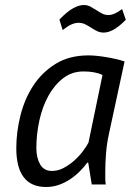

<svg xmlns="http://www.w3.org/2000/svg" viewBox="-20 -734 527 766"><path d="M414 -197Q406 -160 403 -122Q400 -84 400 -51Q400 -36 400 -22.5Q400 -9 402 2H346L332 -85H328Q316 -68 298.5 -50.5Q281 -33 260 -19Q239 -5 215 3.5Q191 12 164 12Q45 12 45 -143Q45 -207 61.5 -273Q78 -339 112.5 -392Q147 -445 201.5 -479Q256 -513 333 -513Q361 -513 401.5 -506.5Q442 -500 477 -489ZM187 -52Q211 -52 233 -63.5Q255 -75 274.5 -92Q294 -109 309 -128.5Q324 -148 333 -165L389 -435Q359 -449 313 -449Q267 -449 232 -422Q197 -395 173 -351.5Q149 -308 137 -253Q125 -198 125 -143Q125 -105 140 -78.5Q155 -52 187 -52ZM217 -656Q249 -689 272.5 -701.5Q296 -714 314 -714Q329 -714 341 -707.5Q353 -701 364.5 -693.5Q376 -686 387.5 -680Q399 -674 413 -674Q436 -674 467 -698L482 -655Q453 -626 432 -615Q411 -604 394 -604Q379 -604 367 -610Q355 -616 343.5 -623.5Q332 -631 320 -637Q308 -643 293 -643Q280 -643 265 -636.5Q250 -630 230 -614Z"/></svg>

Font: PT Sans
Style: Italic
Weight: 400
Italic angle: -12°
Designer: A.Korolkova, O.Umpeleva, V.Yefimov
Foundry: ParaType Ltd
Version: Version 2.003W OFL